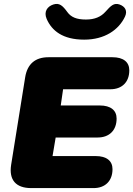

<svg xmlns="http://www.w3.org/2000/svg" viewBox="-20 -963 682 983"><path d="M140 0H459C519 0 556 -37 556 -97C556 -139 526 -164 470 -164H249L265 -259H480C540 -259 577 -296 577 -356C577 -398 547 -423 491 -423H291L303 -506H545C605 -506 642 -543 642 -603C642 -645 612 -670 556 -670H228C160 -670 120 -635 109 -568L37 -119C25 -42 61 0 140 0ZM411 -760C516 -760 588 -810 620 -878C634 -908 620 -930 592 -940C563 -950 547 -933 520 -903C497 -877 465 -863 420 -863C372 -863 344 -875 325 -901C301 -934 284 -950 253 -940C222 -930 203 -903 219 -866C245 -806 301 -760 411 -760Z"/></svg>

Font: SN Pro Black
Style: Italic
Weight: 900
Italic angle: -9°
Designer: Tobias Whetton
Foundry: Supernotes
Version: Version 1.001;Glyphs 3.2 (3249)